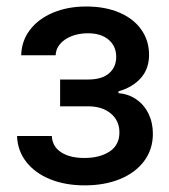

<svg xmlns="http://www.w3.org/2000/svg" viewBox="-20 -557 519 588"><path d="M238.3 -73.2Q285.6 -73.2 315.7 -93Q345.7 -112.8 345.7 -151.4Q345.7 -187.5 319.3 -209.5Q293 -231.4 250 -231.4H164.1V-313.5H250Q292 -313.5 314 -332.5Q335.9 -351.6 335.9 -382.8Q335.9 -415.5 312.7 -435.3Q289.6 -455.1 249 -455.1Q221.7 -455.1 199.2 -446.3Q176.8 -437.5 163.8 -422.1Q150.9 -406.7 150.4 -387.7H44.9Q45.9 -431.6 71.8 -465.6Q97.7 -499.5 142.6 -518.3Q187.5 -537.1 244.1 -537.1Q302.2 -537.1 345.9 -518.3Q389.6 -499.5 413.1 -465.8Q436.5 -432.1 436.5 -388.7Q436.5 -346.7 411.4 -318.1Q386.2 -289.6 342.8 -277.3V-271.5Q373 -269.5 397.2 -252.9Q421.4 -236.3 434.8 -208.7Q448.2 -181.2 448.2 -147.5Q448.2 -99.6 421.4 -63.7Q394.5 -27.8 347.2 -8.5Q299.8 10.7 239.3 10.7Q180.7 10.7 134.3 -7.8Q87.9 -26.4 60.8 -60.8Q33.7 -95.2 32.2 -140.6H138.7Q140.1 -108.4 167 -90.8Q193.8 -73.2 238.3 -73.2Z"/></svg>

Font: Pretendard JP Medium
Style: Regular
Weight: 500
Designer: Base glyphs from Inter by Rasmus Andersson; Hangeul glyphs from Noto Sans CJK(Source Han Sans) by Jang Soo-young and Kan
Foundry: Kil Hyung-jin
Version: Version 1.309